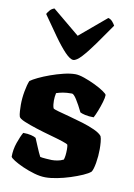

<svg xmlns="http://www.w3.org/2000/svg" viewBox="-88 -842 626 899"><g transform="rotate(10 225.0 -393.0)"><path d="M192 0Q167 0 138 -8.5Q109 -17 83 -28.5Q57 -40 39.5 -51Q22 -62 20 -68Q20 -102 31.5 -135Q43 -168 54 -187Q76 -187 92 -183Q108 -179 115 -174Q122 -158 132.5 -132.5Q143 -107 152 -90Q160 -88 180 -86.5Q200 -85 207 -85Q220 -85 234.5 -87.5Q249 -90 263 -97Q269 -115 269 -146Q269 -153 268.5 -158.5Q268 -164 267 -168Q265 -172 240.5 -180Q216 -188 181.5 -197.5Q147 -207 112.5 -218Q78 -229 53 -239.5Q28 -250 25 -259Q22 -268 21 -285Q20 -302 20 -315Q20 -346 26 -379Q32 -412 40 -431Q52 -440 76 -451.5Q100 -463 130.5 -474Q161 -485 192 -492.5Q223 -500 247 -500Q264 -500 290 -491Q316 -482 342 -469.5Q368 -457 385.5 -445Q403 -433 403 -428Q403 -416 396.5 -394Q390 -372 381.5 -350.5Q373 -329 366 -316Q342 -316 325 -320Q308 -324 301 -328Q284 -363 269.5 -385.5Q255 -408 247 -408Q221 -408 204.5 -405Q188 -402 173 -397Q171 -388 170 -379Q169 -370 169 -361Q169 -352 170 -342.5Q171 -333 174 -325Q177 -321 199 -315Q221 -309 253 -300.5Q285 -292 318 -282Q351 -272 377 -260Q403 -248 413 -235Q417 -225 418.5 -207.5Q420 -190 420 -174Q420 -141 414.5 -108.5Q409 -76 401 -64Q390 -54 365 -43Q340 -32 309 -22Q278 -12 247 -6Q216 0 192 0ZM225 -564Q210 -564 185.5 -589.5Q161 -615 130 -658.5Q99 -702 63 -754Q67 -762 75.5 -772Q84 -782 97 -786L226 -679L353 -786Q365 -783 373.5 -773Q382 -763 386 -755Q350 -703 319 -659.5Q288 -616 264 -590Q240 -564 225 -564Z"/></g></svg>

Font: Texturina 72pt Black
Style: Regular
Weight: 900
Designer: Guillermo Torres Carreño
Foundry: Omnibus-Type
Version: Version 1.002; ttfautohint (v1.8.3)